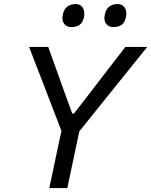

<svg xmlns="http://www.w3.org/2000/svg" viewBox="-20 -950 764 970"><path d="M229 0Q241.5 -59 253.2 -114Q265 -169 279 -236L290.5 -288.5L192.5 -543Q176 -585 161.2 -623.8Q146.5 -662.5 127 -713H223.5Q241 -665 253.2 -630.5Q265.5 -596 276.8 -565Q288 -534 301 -497L345 -376H353.5L444 -493Q474 -532 498.5 -564Q523 -596 550 -630.8Q577 -665.5 613.5 -713H724Q689.5 -670.5 654.8 -627.2Q620 -584 587 -543L380.5 -286L370 -236Q356 -169 344.2 -114Q332.5 -59 320 0ZM553 -813Q529.5 -813 516.2 -830Q503 -847 509.5 -876.5Q515.5 -905 532.8 -917.2Q550 -929.5 573.5 -929.5Q598.5 -929.5 610.2 -911.2Q622 -893 616.5 -865Q611 -835.5 593.8 -824.2Q576.5 -813 553 -813ZM341 -813Q317 -813 304 -830Q291 -847 297.5 -876.5Q303.5 -905 320.8 -917.2Q338 -929.5 361.5 -929.5Q386.5 -929.5 398 -911.2Q409.5 -893 404.5 -865Q398.5 -835.5 381.5 -824.2Q364.5 -813 341 -813Z"/></svg>

Font: Commissioner
Style: Italic
Weight: 400
Italic angle: -12°
Designer: Kostas Bartsokas
Foundry: Kostas Bartsokas
Version: Version 1.000; ttfautohint (v1.8.3)